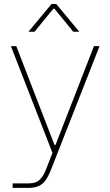

<svg xmlns="http://www.w3.org/2000/svg" viewBox="-20 -750 549 955"><path d="M43 162.1H123Q142.1 162.1 157 156.7Q171.9 151.4 184.8 136Q197.8 120.6 209 92.3L447.3 -520.5H475.1L234.4 92.3Q220.7 127 206.8 146.5Q192.9 166 172.4 175.3Q151.9 184.6 119.1 184.6H43ZM239.3 -29.3H262.2V-9.8H239.3ZM34.2 -520.5H61L264.6 5.9L261.2 13.7H242.2ZM236.3 -730H248V-707H245.6L151.9 -592.3H121.6ZM344.2 -592.3 250.5 -707H248V-730H259.8L374.5 -592.3Z"/></svg>

Font: Wand UI Pro
Style: Regular
Weight: 400
Designer: Andreas Faust
Version: Version 1.003;FEAKit 1.0